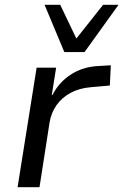

<svg xmlns="http://www.w3.org/2000/svg" viewBox="-20 -777 512 797"><path d="M53 0 132 -496H213L195 -383H198Q224 -435 274 -467.5Q324 -500 389 -503L440 -506L436 -422L357 -415Q309 -411 273 -391.5Q237 -372 215 -341Q193 -310 186 -270L144 0ZM247 -561 165 -757H230L297 -617L408 -757H472L331 -561Z"/></svg>

Font: Nunito Sans 7pt
Style: Italic
Weight: 400
Italic angle: -9°
Designer: Vernon Adams
Foundry: Vernon Adams
Version: Version 3.101;gftools[0.9.27]